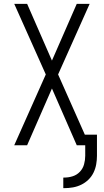

<svg xmlns="http://www.w3.org/2000/svg" viewBox="-20 -755 540 998"><path d="M309 223V168H314Q337 168 358.5 161Q380 154 395.5 137.5Q411 121 417 99Q423 77 423 55V0H379L250 -295L121 0H54L218 -368L54 -735H121L250 -440L379 -735H446L282 -368L421 -55H484V55Q484 77 480 99.5Q476 122 466 142.5Q456 163 439.5 179Q423 195 402.5 205Q382 215 359.5 219Q337 223 314 223Z"/></svg>

Font: Iosevka Custom Light
Style: Regular
Weight: 300
Monospace: yes
Designer: Belleve Invis
Foundry: Belleve Invis
Version: Version 27.3.5